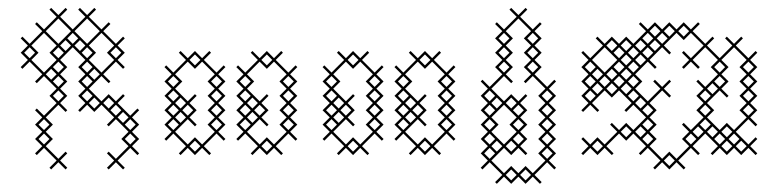

<svg xmlns="http://www.w3.org/2000/svg" viewBox="-20 -381 1933 477"><path d="M147.1 -107.1 129.3 -125 147.1 -142.9 129.3 -160.7 147.1 -178.6 129.3 -196.4 147.1 -214.3 129.3 -232.1 160.7 -263.6 192.1 -232.1 174.3 -214.3 192.1 -196.4 174.3 -178.6 192.1 -160.7 174.3 -142.9 192.1 -125 174.3 -107.1 178.6 -102.9 196.4 -120.7 214.3 -102.9 232.1 -120.7 263.6 -89.3 245.7 -71.4 250 -67.1 267.9 -85 299.3 -53.6 281.4 -35.7 299.3 -17.9 267.9 13.6 250 -4.3 245.7 0 263.6 17.9 245.7 35.7 250 40 267.9 22.1 285.7 40 290 35.7 272.1 17.9 303.6 -13.6 321.4 4.3 325.7 0 307.9 -17.9 325.7 -35.7 307.9 -53.6 325.7 -71.4 307.9 -89.3 325.7 -107.1 321.4 -111.4 303.6 -93.6 272.1 -125 290 -142.9 285.7 -147.1 267.9 -129.3 250 -147.1 232.1 -129.3 200.7 -160.7 232.1 -192.1 250 -174.3 254.3 -178.6 236.4 -196.4 267.9 -227.9 285.7 -210 290 -214.3 272.1 -232.1 290 -250 272.1 -267.9 290 -285.7 285.7 -290 267.9 -272.1 236.4 -303.6 254.3 -321.4 250 -325.7 232.1 -307.9 200.7 -339.3 218.6 -357.1 214.3 -361.4 196.4 -343.6 178.6 -361.4 174.3 -357.1 192.1 -339.3 160.7 -307.9 129.3 -339.3 147.1 -357.1 142.9 -361.4 125 -343.6 107.1 -361.4 102.9 -357.1 120.7 -339.3 89.3 -307.9 71.4 -325.7 67.1 -321.4 85 -303.6 53.6 -272.1 35.7 -290 31.4 -285.7 49.3 -267.9 31.4 -250 49.3 -232.1 31.4 -214.3 35.7 -210 53.6 -227.9 85 -196.4 67.1 -178.6 71.4 -174.3 89.3 -192.1 120.7 -160.7 102.9 -142.9 120.7 -125 89.3 -93.6 71.4 -111.4 67.1 -107.1 85 -89.3 67.1 -71.4 85 -53.6 67.1 -35.7 85 -17.9 67.1 0 71.4 4.3 89.3 -13.6 120.7 17.9 102.9 35.7 107.1 40 125 22.1 142.9 40 147.1 35.7 129.3 17.9 147.1 0 142.9 -4.3 125 13.6 93.6 -17.9 111.4 -35.7 93.6 -53.6 111.4 -71.4 93.6 -89.3 125 -120.7 142.9 -102.9ZM254.3 -107.1 267.9 -120.7 281.4 -107.1 267.9 -93.6ZM107.1 -210 120.7 -196.4 107.1 -182.9 93.6 -196.4ZM232.1 -200.7 200.7 -232.1 218.6 -250 200.7 -267.9 232.1 -299.3 263.6 -267.9 245.7 -250 263.6 -232.1ZM89.3 -200.7 57.9 -232.1 75.7 -250 57.9 -267.9 89.3 -299.3 120.7 -267.9 102.9 -250 120.7 -232.1ZM111.4 -178.6 125 -192.1 138.6 -178.6 125 -165ZM290 -71.4 303.6 -85 317.1 -71.4 303.6 -57.9ZM165 -303.6 196.4 -335 227.9 -303.6 196.4 -272.1ZM93.6 -303.6 125 -335 156.4 -303.6 125 -272.1ZM182.9 -250 196.4 -263.6 210 -250 196.4 -236.4ZM142.9 -281.4 156.4 -267.9 142.9 -254.3 129.3 -267.9ZM40 -250 53.6 -263.6 67.1 -250 53.6 -236.4ZM75.7 -35.7 89.3 -49.3 102.9 -35.7 89.3 -22.1ZM75.7 -71.4 89.3 -85 102.9 -71.4 89.3 -57.9ZM111.4 -142.9 125 -156.4 138.6 -142.9 125 -129.3ZM111.4 -214.3 125 -227.9 138.6 -214.3 125 -200.7ZM111.4 -250 125 -263.6 138.6 -250 125 -236.4ZM147.1 -285.7 160.7 -299.3 174.3 -285.7 160.7 -272.1ZM165 -267.9 178.6 -281.4 192.1 -267.9 178.6 -254.3ZM182.9 -142.9 196.4 -156.4 210 -142.9 196.4 -129.3ZM182.9 -178.6 196.4 -192.1 210 -178.6 196.4 -165ZM182.9 -214.3 196.4 -227.9 210 -214.3 196.4 -200.7ZM200.7 -125 214.3 -138.6 227.9 -125 214.3 -111.4ZM200.7 -196.4 214.3 -210 227.9 -196.4 214.3 -182.9ZM236.4 -125 250 -138.6 263.6 -125 250 -111.4ZM254.3 -250 267.9 -263.6 281.4 -250 267.9 -236.4ZM272.1 -89.3 285.7 -102.9 299.3 -89.3 285.7 -75.7ZM290 -35.7 303.6 -49.3 317.1 -35.7 303.6 -22.1Z M464.3 4.3 482.1 -13.6 500 4.3 504.3 0 486.4 -17.9 517.9 -49.3 535.7 -31.4 540 -35.7 522.1 -53.6 540 -71.4 522.1 -89.3 540 -107.1 522.1 -125 540 -142.9 522.1 -160.7 540 -178.6 522.1 -196.4 540 -214.3 535.7 -218.6 517.9 -200.7 486.4 -232.1 504.3 -250 500 -254.3 482.1 -236.4 464.3 -254.3 446.4 -236.4 428.6 -254.3 424.3 -250 442.1 -232.1 410.7 -200.7 392.9 -218.6 388.6 -214.3 406.4 -196.4 388.6 -178.6 406.4 -160.7 388.6 -142.9 406.4 -125 388.6 -107.1 406.4 -89.3 388.6 -71.4 406.4 -53.6 388.6 -35.7 392.9 -31.4 410.7 -49.3 442.1 -17.9 424.3 0 428.6 4.3 446.4 -13.6ZM446.4 -22.1 415 -53.6 446.4 -85 464.3 -67.1 468.6 -71.4 450.7 -89.3 468.6 -107.1 450.7 -125 468.6 -142.9 464.3 -147.1 446.4 -129.3 415 -160.7 432.9 -178.6 415 -196.4 446.4 -227.9 464.3 -210 482.1 -227.9 513.6 -196.4 495.7 -178.6 513.6 -160.7 495.7 -142.9 513.6 -125 495.7 -107.1 513.6 -89.3 495.7 -71.4 513.6 -53.6 482.1 -22.1 464.3 -40ZM432.9 -107.1 446.4 -120.7 460 -107.1 446.4 -93.6ZM428.6 -102.9 442.1 -89.3 428.6 -75.7 415 -89.3ZM642.9 4.3 660.7 -13.6 678.6 4.3 682.9 0 665 -17.9 696.4 -49.3 714.3 -31.4 718.6 -35.7 700.7 -53.6 718.6 -71.4 700.7 -89.3 718.6 -107.1 700.7 -125 718.6 -142.9 700.7 -160.7 718.6 -178.6 700.7 -196.4 718.6 -214.3 714.3 -218.6 696.4 -200.7 665 -232.1 682.9 -250 678.6 -254.3 660.7 -236.4 642.9 -254.3 625 -236.4 607.1 -254.3 602.9 -250 620.7 -232.1 589.3 -200.7 571.4 -218.6 567.1 -214.3 585 -196.4 567.1 -178.6 585 -160.7 567.1 -142.9 585 -125 567.1 -107.1 585 -89.3 567.1 -71.4 585 -53.6 567.1 -35.7 571.4 -31.4 589.3 -49.3 620.7 -17.9 602.9 0 607.1 4.3 625 -13.6ZM625 -22.1 593.6 -53.6 625 -85 642.9 -67.1 647.1 -71.4 629.3 -89.3 647.1 -107.1 629.3 -125 647.1 -142.9 642.9 -147.1 625 -129.3 593.6 -160.7 611.4 -178.6 593.6 -196.4 625 -227.9 642.9 -210 660.7 -227.9 692.1 -196.4 674.3 -178.6 692.1 -160.7 674.3 -142.9 692.1 -125 674.3 -107.1 692.1 -89.3 674.3 -71.4 692.1 -53.6 660.7 -22.1 642.9 -40ZM611.4 -107.1 625 -120.7 638.6 -107.1 625 -93.6ZM607.1 -102.9 620.7 -89.3 607.1 -75.7 593.6 -89.3ZM397.1 -71.4 410.7 -85 424.3 -71.4 410.7 -57.9ZM397.1 -107.1 410.7 -120.7 424.3 -107.1 410.7 -93.6ZM397.1 -142.9 410.7 -156.4 424.3 -142.9 410.7 -129.3ZM397.1 -178.6 410.7 -192.1 424.3 -178.6 410.7 -165ZM415 -125 428.6 -138.6 442.1 -125 428.6 -111.4ZM450.7 -17.9 464.3 -31.4 477.9 -17.9 464.3 -4.3ZM450.7 -232.1 464.3 -245.7 477.9 -232.1 464.3 -218.6ZM504.3 -71.4 517.9 -85 531.4 -71.4 517.9 -57.9ZM504.3 -107.1 517.9 -120.7 531.4 -107.1 517.9 -93.6ZM504.3 -142.9 517.9 -156.4 531.4 -142.9 517.9 -129.3ZM504.3 -178.6 517.9 -192.1 531.4 -178.6 517.9 -165ZM575.7 -71.4 589.3 -85 602.9 -71.4 589.3 -57.9ZM575.7 -107.1 589.3 -120.7 602.9 -107.1 589.3 -93.6ZM575.7 -142.9 589.3 -156.4 602.9 -142.9 589.3 -129.3ZM575.7 -178.6 589.3 -192.1 602.9 -178.6 589.3 -165ZM593.6 -125 607.1 -138.6 620.7 -125 607.1 -111.4ZM629.3 -17.9 642.9 -31.4 656.4 -17.9 642.9 -4.3ZM629.3 -232.1 642.9 -245.7 656.4 -232.1 642.9 -218.6ZM682.9 -71.4 696.4 -85 710 -71.4 696.4 -57.9ZM682.9 -107.1 696.4 -120.7 710 -107.1 696.4 -93.6ZM682.9 -142.9 696.4 -156.4 710 -142.9 696.4 -129.3ZM682.9 -178.6 696.4 -192.1 710 -178.6 696.4 -165Z M857.1 4.3 875 -13.6 892.9 4.3 897.1 0 879.3 -17.9 910.7 -49.3 928.6 -31.4 932.9 -35.7 915 -53.6 932.9 -71.4 915 -89.3 932.9 -107.1 915 -125 932.9 -142.9 915 -160.7 932.9 -178.6 915 -196.4 932.9 -214.3 928.6 -218.6 910.7 -200.7 879.3 -232.1 897.1 -250 892.9 -254.3 875 -236.4 857.1 -254.3 839.3 -236.4 821.4 -254.3 817.1 -250 835 -232.1 803.6 -200.7 785.7 -218.6 781.4 -214.3 799.3 -196.4 781.4 -178.6 799.3 -160.7 781.4 -142.9 799.3 -125 781.4 -107.1 799.3 -89.3 781.4 -71.4 799.3 -53.6 781.4 -35.7 785.7 -31.4 803.6 -49.3 835 -17.9 817.1 0 821.4 4.3 839.3 -13.6ZM839.3 -22.1 807.9 -53.6 839.3 -85 857.1 -67.1 861.4 -71.4 843.6 -89.3 861.4 -107.1 843.6 -125 861.4 -142.9 857.1 -147.1 839.3 -129.3 807.9 -160.7 825.7 -178.6 807.9 -196.4 839.3 -227.9 857.1 -210 875 -227.9 906.4 -196.4 888.6 -178.6 906.4 -160.7 888.6 -142.9 906.4 -125 888.6 -107.1 906.4 -89.3 888.6 -71.4 906.4 -53.6 875 -22.1 857.1 -40ZM825.7 -107.1 839.3 -120.7 852.9 -107.1 839.3 -93.6ZM821.4 -102.9 835 -89.3 821.4 -75.7 807.9 -89.3ZM1035.7 4.3 1053.6 -13.6 1071.4 4.3 1075.7 0 1057.9 -17.9 1089.3 -49.3 1107.1 -31.4 1111.4 -35.7 1093.6 -53.6 1111.4 -71.4 1093.6 -89.3 1111.4 -107.1 1093.6 -125 1111.4 -142.9 1093.6 -160.7 1111.4 -178.6 1093.6 -196.4 1111.4 -214.3 1107.1 -218.6 1089.3 -200.7 1057.9 -232.1 1075.7 -250 1071.4 -254.3 1053.6 -236.4 1035.7 -254.3 1017.9 -236.4 1000 -254.3 995.7 -250 1013.6 -232.1 982.1 -200.7 964.3 -218.6 960 -214.3 977.9 -196.4 960 -178.6 977.9 -160.7 960 -142.9 977.9 -125 960 -107.1 977.9 -89.3 960 -71.4 977.9 -53.6 960 -35.7 964.3 -31.4 982.1 -49.3 1013.6 -17.9 995.7 0 1000 4.3 1017.9 -13.6ZM1017.9 -22.1 986.4 -53.6 1017.9 -85 1035.7 -67.1 1040 -71.4 1022.1 -89.3 1040 -107.1 1022.1 -125 1040 -142.9 1035.7 -147.1 1017.9 -129.3 986.4 -160.7 1004.3 -178.6 986.4 -196.4 1017.9 -227.9 1035.7 -210 1053.6 -227.9 1085 -196.4 1067.1 -178.6 1085 -160.7 1067.1 -142.9 1085 -125 1067.1 -107.1 1085 -89.3 1067.1 -71.4 1085 -53.6 1053.6 -22.1 1035.7 -40ZM1004.3 -107.1 1017.9 -120.7 1031.4 -107.1 1017.9 -93.6ZM1000 -102.9 1013.6 -89.3 1000 -75.7 986.4 -89.3ZM790 -71.4 803.6 -85 817.1 -71.4 803.6 -57.9ZM790 -107.1 803.6 -120.7 817.1 -107.1 803.6 -93.6ZM790 -142.9 803.6 -156.4 817.1 -142.9 803.6 -129.3ZM790 -178.6 803.6 -192.1 817.1 -178.6 803.6 -165ZM807.9 -125 821.4 -138.6 835 -125 821.4 -111.4ZM843.6 -17.9 857.1 -31.4 870.7 -17.9 857.1 -4.3ZM843.6 -232.1 857.1 -245.7 870.7 -232.1 857.1 -218.6ZM897.1 -71.4 910.7 -85 924.3 -71.4 910.7 -57.9ZM897.1 -107.1 910.7 -120.7 924.3 -107.1 910.7 -93.6ZM897.1 -142.9 910.7 -156.4 924.3 -142.9 910.7 -129.3ZM897.1 -178.6 910.7 -192.1 924.3 -178.6 910.7 -165ZM968.6 -71.4 982.1 -85 995.7 -71.4 982.1 -57.9ZM968.6 -107.1 982.1 -120.7 995.7 -107.1 982.1 -93.6ZM968.6 -142.9 982.1 -156.4 995.7 -142.9 982.1 -129.3ZM968.6 -178.6 982.1 -192.1 995.7 -178.6 982.1 -165ZM986.4 -125 1000 -138.6 1013.6 -125 1000 -111.4ZM1022.1 -17.9 1035.7 -31.4 1049.3 -17.9 1035.7 -4.3ZM1022.1 -232.1 1035.7 -245.7 1049.3 -232.1 1035.7 -218.6ZM1075.7 -71.4 1089.3 -85 1102.9 -71.4 1089.3 -57.9ZM1075.7 -107.1 1089.3 -120.7 1102.9 -107.1 1089.3 -93.6ZM1075.7 -142.9 1089.3 -156.4 1102.9 -142.9 1089.3 -129.3ZM1075.7 -178.6 1089.3 -192.1 1102.9 -178.6 1089.3 -165Z M1361.4 35.7 1343.6 17.9 1361.4 0 1343.6 -17.9 1361.4 -35.7 1343.6 -53.6 1361.4 -71.4 1343.6 -89.3 1361.4 -107.1 1343.6 -125 1361.4 -142.9 1343.6 -160.7 1361.4 -178.6 1357.1 -182.9 1339.3 -165 1307.9 -196.4 1325.7 -214.3 1307.9 -232.1 1325.7 -250 1307.9 -267.9 1325.7 -285.7 1307.9 -303.6 1325.7 -321.4 1321.4 -325.7 1303.6 -307.9 1272.1 -339.3 1290 -357.1 1285.7 -361.4 1267.9 -343.6 1250 -361.4 1245.7 -357.1 1263.6 -339.3 1232.1 -307.9 1214.3 -325.7 1210 -321.4 1227.9 -303.6 1210 -285.7 1227.9 -267.9 1210 -250 1227.9 -232.1 1210 -214.3 1227.9 -196.4 1196.4 -165 1178.6 -182.9 1174.3 -178.6 1192.1 -160.7 1174.3 -142.9 1192.1 -125 1174.3 -107.1 1192.1 -89.3 1174.3 -71.4 1192.1 -53.6 1174.3 -35.7 1192.1 -17.9 1174.3 0 1192.1 17.9 1174.3 35.7 1178.6 40 1196.4 22.1 1227.9 53.6 1210 71.4 1214.3 75.7 1232.1 57.9 1250 75.7 1267.9 57.9 1285.7 75.7 1303.6 57.9 1321.4 75.7 1325.7 71.4 1307.9 53.6 1339.3 22.1 1357.1 40ZM1317.1 0 1335 17.9 1303.6 49.3 1285.7 31.4 1267.9 49.3 1250 31.4 1232.1 49.3 1200.7 17.9 1232.1 -13.6 1250 4.3 1267.9 -13.6 1285.7 4.3 1290 0 1272.1 -17.9 1290 -35.7 1272.1 -53.6 1290 -71.4 1272.1 -89.3 1290 -107.1 1272.1 -125 1290 -142.9 1285.7 -147.1 1267.9 -129.3 1250 -147.1 1232.1 -129.3 1200.7 -160.7 1232.1 -192.1 1250 -174.3 1254.3 -178.6 1236.4 -196.4 1254.3 -214.3 1236.4 -232.1 1254.3 -250 1236.4 -267.9 1254.3 -285.7 1236.4 -303.6 1267.9 -335 1299.3 -303.6 1281.4 -285.7 1299.3 -267.9 1281.4 -250 1299.3 -232.1 1281.4 -214.3 1299.3 -196.4 1281.4 -178.6 1285.7 -174.3 1303.6 -192.1 1335 -160.7 1317.1 -142.9 1335 -125 1317.1 -107.1 1335 -89.3 1317.1 -71.4 1335 -53.6 1317.1 -35.7 1335 -17.9ZM1232.1 -22.1 1200.7 -53.6 1218.6 -71.4 1200.7 -89.3 1232.1 -120.7 1263.6 -89.3 1245.7 -71.4 1263.6 -53.6ZM1254.3 -107.1 1267.9 -120.7 1281.4 -107.1 1267.9 -93.6ZM1250 -31.4 1263.6 -17.9 1250 -4.3 1236.4 -17.9ZM1182.9 0 1196.4 -13.6 1210 0 1196.4 13.6ZM1182.9 -35.7 1196.4 -49.3 1210 -35.7 1196.4 -22.1ZM1182.9 -71.4 1196.4 -85 1210 -71.4 1196.4 -57.9ZM1182.9 -107.1 1196.4 -120.7 1210 -107.1 1196.4 -93.6ZM1182.9 -142.9 1196.4 -156.4 1210 -142.9 1196.4 -129.3ZM1200.7 -17.9 1214.3 -31.4 1227.9 -17.9 1214.3 -4.3ZM1200.7 -125 1214.3 -138.6 1227.9 -125 1214.3 -111.4ZM1218.6 -214.3 1232.1 -227.9 1245.7 -214.3 1232.1 -200.7ZM1218.6 -250 1232.1 -263.6 1245.7 -250 1232.1 -236.4ZM1218.6 -285.7 1232.1 -299.3 1245.7 -285.7 1232.1 -272.1ZM1236.4 53.6 1250 40 1263.6 53.6 1250 67.1ZM1236.4 -125 1250 -138.6 1263.6 -125 1250 -111.4ZM1254.3 -35.7 1267.9 -49.3 1281.4 -35.7 1267.9 -22.1ZM1254.3 -71.4 1267.9 -85 1281.4 -71.4 1267.9 -57.9ZM1272.1 53.6 1285.7 40 1299.3 53.6 1285.7 67.1ZM1290 -214.3 1303.6 -227.9 1317.1 -214.3 1303.6 -200.7ZM1290 -250 1303.6 -263.6 1317.1 -250 1303.6 -236.4ZM1290 -285.7 1303.6 -299.3 1317.1 -285.7 1303.6 -272.1ZM1325.7 0 1339.3 -13.6 1352.9 0 1339.3 13.6ZM1325.7 -35.7 1339.3 -49.3 1352.9 -35.7 1339.3 -22.1ZM1325.7 -71.4 1339.3 -85 1352.9 -71.4 1339.3 -57.9ZM1325.7 -107.1 1339.3 -120.7 1352.9 -107.1 1339.3 -93.6ZM1325.7 -142.9 1339.3 -156.4 1352.9 -142.9 1339.3 -129.3Z M1464.3 4.3 1482.1 -13.6 1500 4.3 1504.3 0 1486.4 -17.9 1517.9 -49.3 1535.7 -31.4 1553.6 -49.3 1585 -17.9 1567.1 0 1571.4 4.3 1589.3 -13.6 1620.7 17.9 1602.9 35.7 1607.1 40 1625 22.1 1642.9 40 1660.7 22.1 1678.6 40 1682.9 35.7 1665 17.9 1696.4 -13.6 1714.3 4.3 1718.6 0 1700.7 -17.9 1732.1 -49.3 1763.6 -17.9 1745.7 0 1750 4.3 1767.9 -13.6 1785.7 4.3 1803.6 -13.6 1821.4 4.3 1839.3 -13.6 1857.1 4.3 1861.4 0 1843.6 -17.9 1861.4 -35.7 1857.1 -40 1839.3 -22.1 1807.9 -53.6 1839.3 -85 1857.1 -67.1 1861.4 -71.4 1843.6 -89.3 1861.4 -107.1 1843.6 -125 1861.4 -142.9 1843.6 -160.7 1861.4 -178.6 1843.6 -196.4 1861.4 -214.3 1843.6 -232.1 1861.4 -250 1857.1 -254.3 1839.3 -236.4 1807.9 -267.9 1825.7 -285.7 1821.4 -290 1803.6 -272.1 1785.7 -290 1781.4 -285.7 1799.3 -267.9 1767.9 -236.4 1736.4 -267.9 1754.3 -285.7 1750 -290 1732.1 -272.1 1700.7 -303.6 1718.6 -321.4 1714.3 -325.7 1696.4 -307.9 1678.6 -325.7 1660.7 -307.9 1642.9 -325.7 1625 -307.9 1607.1 -325.7 1589.3 -307.9 1571.4 -325.7 1567.1 -321.4 1585 -303.6 1553.6 -272.1 1535.7 -290 1517.9 -272.1 1500 -290 1482.1 -272.1 1464.3 -290 1460 -285.7 1477.9 -267.9 1446.4 -236.4 1428.6 -254.3 1424.3 -250 1442.1 -232.1 1424.3 -214.3 1442.1 -196.4 1424.3 -178.6 1442.1 -160.7 1424.3 -142.9 1442.1 -125 1424.3 -107.1 1428.6 -102.9 1446.4 -120.7 1464.3 -102.9 1468.6 -107.1 1450.7 -125 1482.1 -156.4 1500 -138.6 1517.9 -156.4 1549.3 -125 1531.4 -107.1 1535.7 -102.9 1553.6 -120.7 1585 -89.3 1553.6 -57.9 1535.7 -75.7 1517.9 -57.9 1500 -75.7 1495.7 -71.4 1513.6 -53.6 1482.1 -22.1 1464.3 -40 1446.4 -22.1 1428.6 -40 1424.3 -35.7 1442.1 -17.9 1424.3 0 1428.6 4.3 1446.4 -13.6ZM1575.7 -35.7 1589.3 -49.3 1602.9 -35.7 1589.3 -22.1ZM1611.4 -35.7 1593.6 -53.6 1611.4 -71.4 1593.6 -89.3 1611.4 -107.1 1593.6 -125 1625 -156.4 1642.9 -138.6 1647.1 -142.9 1629.3 -160.7 1647.1 -178.6 1642.9 -182.9 1625 -165 1607.1 -182.9 1602.9 -178.6 1620.7 -160.7 1589.3 -129.3 1557.9 -160.7 1575.7 -178.6 1557.9 -196.4 1589.3 -227.9 1607.1 -210 1611.4 -214.3 1593.6 -232.1 1625 -263.6 1642.9 -245.7 1647.1 -250 1629.3 -267.9 1660.7 -299.3 1678.6 -281.4 1696.4 -299.3 1727.9 -267.9 1696.4 -236.4 1678.6 -254.3 1674.3 -250 1692.1 -232.1 1674.3 -214.3 1678.6 -210 1696.4 -227.9 1714.3 -210 1718.6 -214.3 1700.7 -232.1 1732.1 -263.6 1763.6 -232.1 1745.7 -214.3 1763.6 -196.4 1732.1 -165 1714.3 -182.9 1710 -178.6 1727.9 -160.7 1710 -142.9 1727.9 -125 1710 -107.1 1727.9 -89.3 1696.4 -57.9 1678.6 -75.7 1674.3 -71.4 1692.1 -53.6 1674.3 -35.7 1692.1 -17.9 1660.7 13.6 1642.9 -4.3 1625 13.6 1593.6 -17.9ZM1754.3 -35.7 1767.9 -49.3 1781.4 -35.7 1767.9 -22.1ZM1790 -35.7 1803.6 -49.3 1817.1 -35.7 1803.6 -22.1ZM1785.7 -31.4 1799.3 -17.9 1785.7 -4.3 1772.1 -17.9ZM1817.1 -142.9 1835 -125 1817.1 -107.1 1835 -89.3 1803.6 -57.9 1785.7 -75.7 1767.9 -57.9 1736.4 -89.3 1754.3 -107.1 1736.4 -125 1767.9 -156.4 1785.7 -138.6 1790 -142.9 1772.1 -160.7 1790 -178.6 1772.1 -196.4 1790 -214.3 1772.1 -232.1 1803.6 -263.6 1835 -232.1 1817.1 -214.3 1835 -196.4 1817.1 -178.6 1835 -160.7ZM1750 -174.3 1763.6 -160.7 1750 -147.1 1736.4 -160.7ZM1571.4 -67.1 1585 -53.6 1571.4 -40 1557.9 -53.6ZM1575.7 -107.1 1589.3 -120.7 1602.9 -107.1 1589.3 -93.6ZM1540 -142.9 1553.6 -156.4 1567.1 -142.9 1553.6 -129.3ZM1540 -178.6 1553.6 -192.1 1567.1 -178.6 1553.6 -165ZM1500 -174.3 1513.6 -160.7 1500 -147.1 1486.4 -160.7ZM1535.7 -174.3 1549.3 -160.7 1535.7 -147.1 1522.1 -160.7ZM1535.7 -210 1549.3 -196.4 1535.7 -182.9 1522.1 -196.4ZM1540 -214.3 1553.6 -227.9 1567.1 -214.3 1553.6 -200.7ZM1500 -210 1513.6 -196.4 1500 -182.9 1486.4 -196.4ZM1575.7 -250 1589.3 -263.6 1602.9 -250 1589.3 -236.4ZM1535.7 -245.7 1549.3 -232.1 1535.7 -218.6 1522.1 -232.1ZM1571.4 -245.7 1585 -232.1 1571.4 -218.6 1557.9 -232.1ZM1611.4 -285.7 1625 -299.3 1638.6 -285.7 1625 -272.1ZM1571.4 -281.4 1585 -267.9 1571.4 -254.3 1557.9 -267.9ZM1607.1 -281.4 1620.7 -267.9 1607.1 -254.3 1593.6 -267.9ZM1540 -250 1553.6 -263.6 1567.1 -250 1553.6 -236.4ZM1482.1 -263.6 1513.6 -232.1 1482.1 -200.7 1450.7 -232.1ZM1504.3 -250 1517.9 -263.6 1531.4 -250 1517.9 -236.4ZM1468.6 -178.6 1482.1 -192.1 1495.7 -178.6 1482.1 -165ZM1504.3 -178.6 1517.9 -192.1 1531.4 -178.6 1517.9 -165ZM1464.3 -174.3 1477.9 -160.7 1464.3 -147.1 1450.7 -160.7ZM1714.3 -67.1 1727.9 -53.6 1714.3 -40 1700.7 -53.6ZM1432.9 -142.9 1446.4 -156.4 1460 -142.9 1446.4 -129.3ZM1432.9 -178.6 1446.4 -192.1 1460 -178.6 1446.4 -165ZM1432.9 -214.3 1446.4 -227.9 1460 -214.3 1446.4 -200.7ZM1450.7 -17.9 1464.3 -31.4 1477.9 -17.9 1464.3 -4.3ZM1450.7 -196.4 1464.3 -210 1477.9 -196.4 1464.3 -182.9ZM1486.4 -267.9 1500 -281.4 1513.6 -267.9 1500 -254.3ZM1504.3 -214.3 1517.9 -227.9 1531.4 -214.3 1517.9 -200.7ZM1522.1 -53.6 1535.7 -67.1 1549.3 -53.6 1535.7 -40ZM1522.1 -267.9 1535.7 -281.4 1549.3 -267.9 1535.7 -254.3ZM1557.9 -125 1571.4 -138.6 1585 -125 1571.4 -111.4ZM1575.7 -71.4 1589.3 -85 1602.9 -71.4 1589.3 -57.9ZM1575.7 -285.7 1589.3 -299.3 1602.9 -285.7 1589.3 -272.1ZM1593.6 -303.6 1607.1 -317.1 1620.7 -303.6 1607.1 -290ZM1629.3 17.9 1642.9 4.3 1656.4 17.9 1642.9 31.4ZM1629.3 -303.6 1642.9 -317.1 1656.4 -303.6 1642.9 -290ZM1665 -303.6 1678.6 -317.1 1692.1 -303.6 1678.6 -290ZM1682.9 -35.7 1696.4 -49.3 1710 -35.7 1696.4 -22.1ZM1718.6 -71.4 1732.1 -85 1745.7 -71.4 1732.1 -57.9ZM1718.6 -107.1 1732.1 -120.7 1745.7 -107.1 1732.1 -93.6ZM1718.6 -142.9 1732.1 -156.4 1745.7 -142.9 1732.1 -129.3ZM1736.4 -53.6 1750 -67.1 1763.6 -53.6 1750 -40ZM1754.3 -178.6 1767.9 -192.1 1781.4 -178.6 1767.9 -165ZM1754.3 -214.3 1767.9 -227.9 1781.4 -214.3 1767.9 -200.7ZM1772.1 -53.6 1785.7 -67.1 1799.3 -53.6 1785.7 -40ZM1807.9 -17.9 1821.4 -31.4 1835 -17.9 1821.4 -4.3ZM1825.7 -107.1 1839.3 -120.7 1852.9 -107.1 1839.3 -93.6ZM1825.7 -142.9 1839.3 -156.4 1852.9 -142.9 1839.3 -129.3ZM1825.7 -178.6 1839.3 -192.1 1852.9 -178.6 1839.3 -165ZM1825.7 -214.3 1839.3 -227.9 1852.9 -214.3 1839.3 -200.7Z"/></svg>

Font: Gossip Icons Low Cross Stitch
Style: Regular
Weight: 300
Designer: Deborah Khodanovich
Version: Version 1.001;Glyphs 3.3.1 (3343)